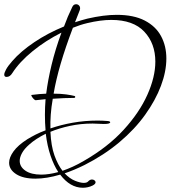

<svg xmlns="http://www.w3.org/2000/svg" viewBox="-70 -764 805 906"><path d="M321 122Q261 122 214 60Q150 79 97 79Q39 79 6 57.5Q-27 36 -27 4Q-27 -21 -6 -50Q15 -79 59 -107Q77 -118 98.5 -129Q120 -140 145 -149Q142 -184 142 -223Q142 -257 145 -296Q133 -295 121 -293.5Q109 -292 98 -291Q95 -291 89 -297Q83 -303 79.5 -309.5Q76 -316 79 -316Q117 -321 148 -322Q156 -386 173.5 -458.5Q191 -531 220 -610Q146 -573 84 -522.5Q22 -472 -12 -419Q-23 -401 -39 -401Q-50 -401 -50 -412Q-50 -420 -41.5 -436Q-33 -452 -12 -476Q28 -522 92 -565Q156 -608 232 -639Q249 -686 271 -731Q277 -744 289 -744Q297 -744 302.5 -738.5Q308 -733 308 -725Q308 -721 306 -715L284 -659Q298 -664 313 -668Q328 -672 342 -676Q420 -694 481 -694Q561 -694 613 -667Q665 -640 690 -593.5Q715 -547 715 -488Q715 -427 689.5 -359Q664 -291 615 -222.5Q566 -154 493.5 -93Q421 -32 328 15Q279 39 235 54Q259 79 284 89Q309 99 325 99Q339 99 345 93Q354 83 364 83Q371 83 376 87Q381 91 381 96Q381 104 368 111Q356 117 344 119.5Q332 122 321 122ZM225 42Q248 34 273.5 22.5Q299 11 326 -5Q439 -70 513.5 -151.5Q588 -233 625.5 -317Q663 -401 663 -473Q663 -559 611 -614.5Q559 -670 455 -670Q405 -670 342 -655Q325 -651 308 -645.5Q291 -640 274 -633Q239 -541 216.5 -464Q194 -387 183 -322Q217 -322 242 -318.5Q267 -315 282 -311Q285 -310 285 -307Q285 -302 279 -302Q258 -302 232.5 -301Q207 -300 179 -298Q172 -258 169.5 -223Q167 -188 168 -158Q217 -175 273.5 -185Q330 -195 391 -195Q402 -195 413.5 -194.5Q425 -194 437 -193Q450 -192 450 -187Q450 -179 420 -179Q407 -179 393.5 -180Q380 -181 367 -181Q311 -181 260 -170Q209 -159 168 -142Q171 -75 187 -30.5Q203 14 225 42ZM125 60Q160 60 205 48Q184 16 168.5 -29.5Q153 -75 146 -133Q98 -109 68 -82Q45 -62 34 -42Q23 -22 23 -5Q23 23 50 41.5Q77 60 125 60Z"/></svg>

Font: Inspiration
Style: Regular
Weight: 400
Designer: Robert E. Leuschke
Foundry: Robert E. Leuschke
Version: Version 2.010; ttfautohint (v1.8.3)